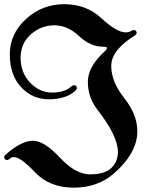

<svg xmlns="http://www.w3.org/2000/svg" viewBox="-48 -738 691 902"><path d="M-28.3 -0.5Q-28.3 -5.9 -20.5 -12.7Q52.7 -76.7 106.2 -76.7Q159.7 -76.7 233.2 2.2Q306.6 81.1 375 81.1Q443.4 81.1 474.6 51.5Q505.9 22 505.9 -23.9Q505.9 -99.1 411.6 -219.7Q364.7 -279.8 364.7 -352.8Q364.7 -425.8 445.3 -498Q454.6 -506.3 454.6 -512.5Q454.6 -518.6 435.5 -518.6Q376.5 -518.6 323 -568.8Q269.5 -619.1 207.5 -619.1Q145.5 -619.1 97.2 -576.9Q48.8 -534.7 48.8 -465.8Q48.8 -397 93.3 -350.1Q137.7 -303.2 196 -303.2Q254.4 -303.2 284.7 -330.1Q293 -337.4 299.3 -337.4Q313 -337.4 313 -324.2Q313 -317.9 304.7 -310.5Q260.3 -271.5 181.9 -271.5Q103.5 -271.5 50.8 -328.9Q-2 -386.2 -2 -482.7Q-2 -579.1 74.2 -648.7Q150.4 -718.3 253.9 -718.3Q357.4 -718.3 428.7 -652.1Q500 -585.9 542.5 -585.9Q558.1 -585.9 568.4 -592.8Q574.2 -596.7 581.1 -596.7Q593.8 -596.7 593.8 -583Q593.8 -576.2 584 -570.3Q474.6 -502.4 474.6 -428.2Q474.6 -354 535.9 -276.9Q597.2 -199.7 597.2 -121.6Q597.2 -20.5 489.7 74.7Q412.1 143.6 298.6 143.6Q185.1 143.6 116.9 71.8Q48.8 0 17.6 0Q6.8 0 -1 6.8Q-8.8 13.7 -14.2 13.7Q-28.3 13.7 -28.3 -0.5Z"/></svg>

Font: UnifrakturMaguntia21
Style: Book
Weight: 400
Designer: j. 'mach' wust, Gerrit Ansmann, Georg Duffner, based on a font by Peter Wiegel, original typeface by Carl Albert Fahrenw
Version: Version 2017-03-19